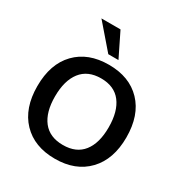

<svg xmlns="http://www.w3.org/2000/svg" viewBox="-220 -1132 1233 1302"><g transform="rotate(30 397.0 -481.0)"><path d="M356.9 -785.2 195.3 -972.2H344.7L436.5 -785.2ZM607.4 -356.4Q607.4 -481.4 554.4 -550.3Q501.5 -619.1 397.9 -619.1Q293.9 -619.1 240.5 -550Q187 -481 187 -356.4Q187 -233.4 240.2 -165.5Q293.5 -97.7 397.5 -97.7Q501.5 -97.7 554.4 -165.3Q607.4 -232.9 607.4 -356.4ZM397 10.3Q235.4 10.3 141.8 -87.6Q48.3 -185.5 48.3 -357.9Q48.3 -531.2 142.1 -628.4Q235.8 -725.6 397.5 -725.6Q559.1 -725.6 652.3 -628.2Q745.6 -530.8 745.6 -357.4Q745.6 -186 651.9 -87.9Q558.1 10.3 397 10.3Z"/></g></svg>

Font: Oxygen
Style: Bold
Weight: 700
Designer: vernon adams
Foundry: Vernon Adams
Version: Version 0.2.3 webfont; ttfautohint (v0.93.3-1d66) -l 8 -r 50